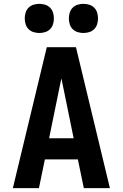

<svg xmlns="http://www.w3.org/2000/svg" viewBox="-20 -981 640 1001"><path d="M47 0 224 -735H376L553 0H417L386 -150H214L183 0ZM364 -260 317 -490Q313 -511 308.5 -531.5Q304 -552 300 -572Q296 -552 291.5 -531.5Q287 -511 283 -490L236 -260ZM415 -809Q400 -809 385 -813.5Q370 -818 359 -829Q348 -840 343.5 -855Q339 -870 339 -885Q339 -900 343.5 -915Q348 -930 359 -941Q370 -952 385 -956.5Q400 -961 415 -961Q430 -961 445 -956.5Q460 -952 471 -941Q482 -930 486.5 -915Q491 -900 491 -885Q491 -870 486.5 -855Q482 -840 471 -829Q460 -818 445 -813.5Q430 -809 415 -809ZM185 -809Q170 -809 155 -813.5Q140 -818 129 -829Q118 -840 113.5 -855Q109 -870 109 -885Q109 -900 113.5 -915Q118 -930 129 -941Q140 -952 155 -956.5Q170 -961 185 -961Q200 -961 215 -956.5Q230 -952 241 -941Q252 -930 256.5 -915Q261 -900 261 -885Q261 -870 256.5 -855Q252 -840 241 -829Q230 -818 215 -813.5Q200 -809 185 -809Z"/></svg>

Font: Iosevka Extrabold Extended
Style: Regular
Weight: 800
Width: 7
Monospace: yes
Designer: Belleve Invis
Foundry: Belleve Invis
Version: Version 32.5.0; ttfautohint (v1.8.4)